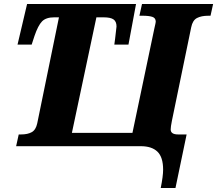

<svg xmlns="http://www.w3.org/2000/svg" viewBox="-20 -734 1090 964"><path d="M799 118Q799 55 770.5 27.5Q742 0 687 0H61L74 -59H86Q119 -59 139.5 -70.5Q160 -82 167 -115L276 -647H252Q211 -647 191 -626.5Q171 -606 153 -553L139 -510H68L116 -714H663L625 -510H554Q557 -536 558 -540Q565 -596 565 -601Q565 -626 550 -636.5Q535 -647 500 -647H464L341 -67H645L755 -591Q762 -621 762 -625Q762 -644 744.5 -649.5Q727 -655 696 -655H680L693 -714H1050L1037 -655H1026Q991 -655 969 -643.5Q947 -632 940 -597L843 -127Q837 -97 837 -84Q837 -59 874 -59H917L861 210H787Q799 150 799 118Z"/></svg>

Font: Noto Serif NarrowBlack
Style: Italic
Weight: 900
Width: 4
Italic angle: -12°
Designer: Monotype Design Team
Foundry: Monotype Imaging Inc.
Version: Version 1.001